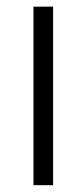

<svg xmlns="http://www.w3.org/2000/svg" viewBox="-20 -542 244 563"><path d="M78.1 1V-522.5H135.7V1Z"/></svg>

Font: Gen Shin Gothic Light
Style: Regular
Weight: 200
Designer: [Source Han Sans]
Ryoko NISHIZUKA  (kana & ideographs); Paul D. Hunt (Latin, Greek & Cyrillic); Wenlong ZHANG  (bopomofo
Version: Version 1.002.20150607